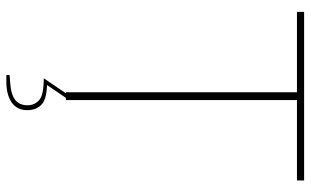

<svg xmlns="http://www.w3.org/2000/svg" viewBox="-202 -570 955 590"><g transform="rotate(90 275.0 -274.5)"><path d="M263 0V-710H16V-732H534V-710H287V0ZM210 183V173L236 171Q268 169 285.5 156.5Q303 144 303 117Q303 97 287.5 82.5Q272 68 220 68L234 58Q282 58 300 74Q318 90 318 119Q318 150 294.5 166.5Q271 183 230 183ZM220 68 273 -10H287L234 68Z"/></g></svg>

Font: Exo Thin Thin
Style: Regular
Weight: 250
Version: Version 2.000